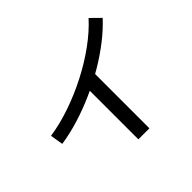

<svg xmlns="http://www.w3.org/2000/svg" viewBox="-189 -1053 1377 1377"><g transform="rotate(-45 500.0 -364.0)"><path d="M70 -391Q173 -406 284 -444Q395 -482 502 -537Q609 -592 701 -659Q793 -726 858 -798L930 -727Q874 -666 799.5 -608Q725 -550 638 -498.5Q551 -447 457.5 -405.5Q364 -364 269.5 -335Q175 -306 86 -293ZM495 70V-503H607V70Z"/></g></svg>

Font: M PLUS 1 Code Medium
Style: Regular
Weight: 500
Designer: Coji Morishita
Foundry: UNDERFOREST DESIGN
Version: Version 1.002